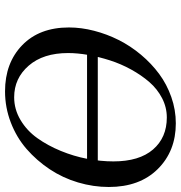

<svg xmlns="http://www.w3.org/2000/svg" viewBox="2 -700 708 751"><g transform="rotate(90 355.5 -324.0)"><path d="M168 -311 175.8 -353H645L639.2 -311ZM86.9 -240.2Q86.9 -288.6 99.9 -338.6Q112.8 -388.7 136 -434.8Q159.2 -481 193.6 -522Q228 -563 268.6 -593Q309.1 -623 359.1 -640.6Q409.2 -658.2 461.9 -658.2Q570.8 -658.2 640.9 -587.4Q710.9 -516.6 710.9 -396Q710.9 -335.4 693.1 -275.6Q675.3 -215.8 641.4 -164.8Q607.4 -113.8 562.3 -74.5Q517.1 -35.2 458.5 -12.7Q399.9 9.8 336.9 9.8Q225.6 9.8 156.2 -57.4Q86.9 -124.5 86.9 -240.2ZM187 -236.8Q187 -139.6 236.3 -82.8Q285.6 -25.9 359.9 -25.9Q407.2 -25.9 449 -50.8Q490.7 -75.7 519.8 -116.5Q548.8 -157.2 569.8 -208.3Q590.8 -259.3 600.8 -312Q610.8 -364.7 610.8 -414.1Q610.8 -515.1 564.2 -569.1Q517.6 -623 439 -623Q399.4 -623 363.5 -604.5Q327.6 -585.9 300.5 -554.7Q273.4 -523.4 251.5 -483.6Q229.5 -443.8 215.6 -400.4Q201.7 -356.9 194.3 -315.2Q187 -273.4 187 -236.8Z"/></g></svg>

Font: Common Serif News
Style: Italic
Weight: 450
Italic angle: -12°
Designer: Philipp H. Poll, Khaled Hosny
Foundry: Stefan Peev, Context Ltd.
Version: Version 1.026